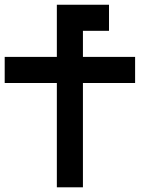

<svg xmlns="http://www.w3.org/2000/svg" viewBox="-20 -798 707 818"><path d="M333.3 -555.6H555.6V-444.4H333.3V0H222.2V-444.4H0V-555.6H222.2V-777.8H444.4V-666.7H333.3Z"/></svg>

Font: Pixeloid Mono
Style: Regular
Weight: 400
Monospace: yes
Designer: GGBotNet
Foundry: GGBotNet
Version: 0.5